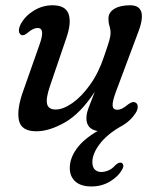

<svg xmlns="http://www.w3.org/2000/svg" viewBox="-20 -476 578 710"><path d="M479.5 -97.5Q488.5 -94 489.2 -82.5Q490 -71 481.5 -58Q464.5 -31 435 -13L434 -12.5Q430 -10.5 426 -8Q375 21.5 348.2 57.2Q321.5 93 321.5 123.5Q321.5 142 330.8 151Q340 160 354.5 160Q367 160 380.8 154.2Q394.5 148.5 406 135.5Q418.5 123.5 428 125.5Q433 127 435.5 133.5Q438 140 431 152Q418.5 175.5 387.8 194.5Q357 213.5 318 213.5Q279 213.5 258.5 195Q238 176.5 238 145.5Q238 109 263.8 73.5Q289.5 38 341 8.5Q299.5 1.5 299.5 -39Q299.5 -56 307.8 -78Q316 -100 330.5 -136.5Q277.5 -56 219.8 -23.2Q162 9.5 114.5 9.5Q58 9.5 49.8 -32Q41.5 -73.5 67 -143L126 -310.5Q148.5 -372.5 119.5 -372.5Q102.5 -372.5 82 -354.5Q67 -342 58.5 -347Q51 -350.5 50 -361.2Q49 -372 57 -387.5Q73.5 -417.5 105.5 -437Q137.5 -456.5 174.5 -456.5Q222 -456.5 233.5 -424.5Q245 -392.5 225.5 -336L164.5 -157Q149 -111 154.2 -91Q159.5 -71 186 -71Q213.5 -71 247.5 -94.8Q281.5 -118.5 313.2 -162.8Q345 -207 365 -268Q379.5 -309.5 384.2 -326.5Q389 -343.5 389 -354.5Q389 -367 385 -379.5Q381 -392 381 -407Q381 -430 402.5 -443.2Q424 -456.5 461 -456.5Q531 -456.5 489 -351.5L409.5 -139Q395 -100.5 396.5 -85.2Q398 -70 414 -70Q422 -70 431.5 -74.5Q441 -79 454.5 -90.5Q470.5 -102 479.5 -97.5Z"/></svg>

Font: Fraunces 72pt SuperSoft
Style: Italic
Weight: 400
Italic angle: -16°
Version: Version 1.000;[b76b70a41]